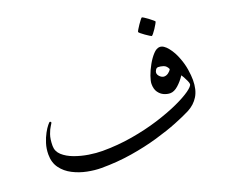

<svg xmlns="http://www.w3.org/2000/svg" viewBox="-117 -887 1257 1071"><g transform="rotate(-20 512.0 -352.0)"><path d="M962.9 -282.7Q962.9 -225.1 940.2 -187.7Q917.5 -150.4 876 -128.9Q841.8 -111.3 785.2 -88.6Q728.5 -65.9 654.8 -44.7Q581.1 -23.4 495.1 -9.5Q409.2 4.4 315.9 4.4Q276.4 4.4 232.4 -4.4Q188.5 -13.2 149.7 -33.2Q110.8 -53.2 86.7 -86.2Q62.5 -119.1 62.5 -167Q62.5 -201.7 72.3 -232.4Q82 -263.2 95 -286.6Q107.9 -310.1 118.9 -323.2Q129.9 -336.4 131.8 -336.4Q134.3 -336.4 137 -334.7Q139.6 -333 139.6 -330.6Q139.6 -327.1 129.9 -312.7Q120.1 -298.3 110.6 -271.7Q101.1 -245.1 101.1 -204.6Q101.1 -171.9 126.2 -148.9Q151.4 -126 190.9 -111.3Q230.5 -96.7 273.9 -89.8Q317.4 -83 354 -83Q444.8 -83 530.8 -97.7Q616.7 -112.3 690.9 -135.5Q765.1 -158.7 820.8 -184.1Q876.5 -209.5 908 -231.9Q939.5 -254.4 939.5 -267.1Q939.5 -274.4 933.3 -287.8Q927.2 -301.3 920.4 -313.5Q913.6 -325.7 910.6 -329.1Q891.1 -299.3 866.7 -277.8Q842.3 -256.3 819.3 -256.3Q801.3 -256.3 782.5 -264.6Q763.7 -272.9 750.7 -291.5Q737.8 -310.1 737.8 -340.3Q737.8 -356.9 748 -386.2Q758.3 -415.5 775.4 -446Q792.5 -476.6 812.3 -497.8Q832 -519 851.1 -519Q874 -519 898.4 -488.5Q922.9 -458 938 -416.5Q951.7 -381.3 957.3 -345.2Q962.9 -309.1 962.9 -282.7ZM861.8 -384.3Q852.5 -405.3 835.7 -410.9Q818.8 -416.5 805.2 -416.5Q794.9 -416.5 789.1 -407Q783.2 -397.5 783.2 -390.1Q783.2 -377.9 794.9 -366.7Q806.6 -355.5 819.3 -355.5Q832.5 -355.5 844.7 -364.5Q856.9 -373.5 861.8 -384.3ZM878.4 -660.6Q878.4 -658.2 872.3 -647.2Q866.2 -636.2 857.7 -623.3Q849.1 -610.4 841.3 -600.8Q833.5 -591.3 830.6 -591.3Q829.1 -591.3 819.1 -597.7Q809.1 -604 796.9 -612.5Q784.7 -621.1 775.6 -628.7Q766.6 -636.2 766.6 -638.7Q766.6 -641.6 772.9 -652.3Q779.3 -663.1 788.1 -676Q796.9 -689 804.4 -698.5Q812 -708 814 -708Q816.9 -708 827.1 -701.4Q837.4 -694.8 849.1 -686Q860.8 -677.2 869.6 -669.7Q878.4 -662.1 878.4 -660.6Z"/></g></svg>

Font: Scheherazade New
Style: Regular
Weight: 400
Designer: SIL International
Foundry: SIL International
Version: Version 4.000